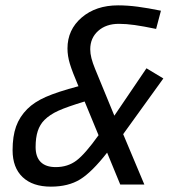

<svg xmlns="http://www.w3.org/2000/svg" viewBox="-20 -689 654 717"><path d="M296 -310Q230 -290 198 -275.5Q166 -261 146 -241Q129 -224 121 -199.5Q113 -175 113 -140Q113 -103 132 -84Q151 -65 188 -65Q233 -65 265.5 -89.5Q298 -114 348 -184ZM27 -128Q27 -180 40 -216.5Q53 -253 82 -282Q108 -308 151 -327Q194 -346 273 -367Q250 -421 241 -450.5Q232 -480 232 -508Q232 -578 285 -623.5Q338 -669 421 -669Q456 -669 494 -664Q532 -659 581 -649L563 -581Q515 -591 483 -595.5Q451 -600 424 -600Q376 -600 346.5 -573.5Q317 -547 317 -505Q317 -489 321.5 -471.5Q326 -454 335 -432L407 -257L527 -434L590 -396L440 -188L519 0H429L380 -119Q323 -46 279 -19Q235 8 170 8Q102 8 64.5 -27.5Q27 -63 27 -128Z"/></svg>

Font: Intel One Mono
Style: Italic
Weight: 400
Italic angle: -16°
Monospace: yes
Designer: Fred Shallcrass
Foundry: Frere-Jones Type LLC
Version: Version 1.400;hotconv 1.1.0;makeotfexe 2.6.0;FJTRelease1.4